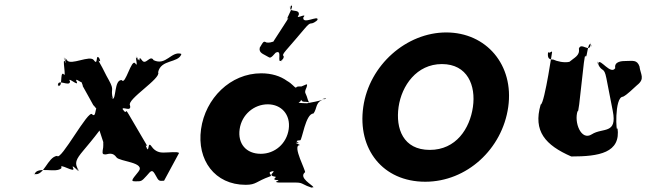

<svg xmlns="http://www.w3.org/2000/svg" viewBox="-20 -885 3204 935"><path d="M775 -142C762 -142 737 -144 718 -172C697 -202 709 -138 692 -164C673 -191 712 -135 695 -164C679 -196 709 -154 689 -188C672 -217 624 -299 607 -328C585 -366 601 -320 579 -351C560 -378 593 -317 579 -348C566 -375 623 -334 613 -372C596 -401 767 -504 750 -533C763 -597 849 -577 863 -621C846 -650 879 -594 862 -623C814 -637 788 -563 728 -592C711 -621 690 -564 671 -592C650 -622 668 -569 650 -602C633 -631 664 -571 647 -600C632 -625 657 -550 639 -576C620 -603 590 -466 573 -495C535 -498 547 -398 527 -404C510 -433 547 -375 530 -404C516 -455 540 -441 510 -495C493 -524 484 -547 467 -576C447 -610 478 -567 464 -600C447 -629 480 -573 463 -602C444 -627 459 -561 437 -592C418 -619 324 -564 306 -592C286 -622 315 -567 296 -598C279 -627 311 -567 294 -596C279 -622 314 -559 297 -584C280 -613 306 -496 289 -525C270 -536 288 -451 261 -470C244 -499 280 -439 263 -468C257 -506 320 -459 321 -488C304 -517 368 -458 353 -488C340 -516 393 -462 379 -495C362 -524 395 -469 376 -496C359 -522 395 -447 380 -471C380 -471 452 -342 435 -371C423 -391 474 -321 461 -348C447 -379 480 -324 461 -351C439 -382 452 -307 429 -328C412 -357 275 -97 258 -126C211 -120 194 -24 146 -38C129 -67 165 -7 148 -36C161 -79 254 -38 280 -67C263 -96 351 -37 336 -67C323 -95 375 -34 358 -58C341 -87 378 -30 361 -59C342 -91 349 -108 386 -152C420 -192 520 -312 496 -312C492 -336 512 -377 496 -377C477 -354 474 -354 461 -377C445 -377 453 -336 444 -312L483 -193C482 -189 485 -173 480 -152C478 -135 481 -133 495 -133C513 -137 531 -142 547 -119C561 -98 692 -95 654 -49C616 -3 618 -2 642 -2C667 -2 669 -1 694 -29C718 -58 722 -60 738 -31C753 -3 754 -3 779 -5L852 -140C844 -148 805 -142 775 -142Z M1286 -608C1295 -602 1299 -601 1322 -628C1358 -648 1326 -574 1350 -590C1374 -617 1333 -561 1353 -590C1378 -626 1339 -600 1373 -640C1397 -667 1440 -718 1463 -745C1501 -790 1486 -755 1525 -786C1549 -813 1503 -762 1526 -789C1533 -813 1452 -763 1457 -800C1481 -827 1412 -785 1435 -812C1442 -848 1377 -817 1398 -857C1422 -884 1372 -829 1395 -856C1421 -870 1368 -784 1381 -795C1405 -822 1288 -652 1311 -679C1326 -692 1303 -674 1278 -678C1263 -686 1263 -683 1245 -653C1239 -626 1264 -622 1286 -608ZM1147 -256C1157 -327 1217 -377 1284 -377C1350 -377 1396 -327 1386 -256C1376 -186 1319 -136 1250 -136C1178 -136 1137 -186 1147 -256ZM959 -256C938 -106 1026 15 1176 15C1229 15 1225 -1 1295 -26C1312 -32 1272 -45 1311 -52C1319 -45 1279 -31 1322 -24C1331 -24 1296 -8 1334 -8C1346 -5 1303 1 1339 4H1422C1459 4 1452 17 1505 30C1514 30 1469 27 1507 27C1501 15 1433 -19 1465 -46C1474 -46 1401 -178 1439 -178C1447 -180 1398 -192 1433 -192C1442 -192 1394 -188 1432 -188C1443 -188 1404 -200 1442 -202C1451 -202 1468 -332 1506 -332C1528 -359 1511 -392 1568 -404C1577 -404 1528 -407 1566 -407C1555 -394 1468 -382 1477 -382C1477 -382 1428 -383 1435 -386C1452 -395 1442 -402 1447 -398C1452 -391 1451 -389 1472 -389C1494 -387 1485 -377 1477 -406C1469 -436 1459 -429 1473 -460C1481 -485 1469 -471 1448 -464C1426 -464 1428 -464 1421 -458C1413 -460 1403 -477 1378 -491C1345 -515 1302 -528 1252 -528C1102 -528 980 -406 959 -256Z M1749 -364C1720 -159 1844 0 2051 0C2253 0 2426 -159 2455 -364C2484 -569 2348 -727 2153 -727C1960 -727 1778 -569 1749 -364ZM1921 -364C1936 -468 2009 -573 2132 -573C2257 -573 2298 -468 2283 -364C2268 -259 2201 -155 2073 -155C1943 -155 1906 -259 1921 -364Z M3029 -588C3010 -588 2970 -587 2976 -553C2954 -519 2903 -601 2894 -579C2900 -545 2885 -610 2891 -576C2912 -529 2921 -564 2933 -504C2939 -470 2958 -379 2964 -345C2987 -229 2915 -265 2862 -231C2810 -197 2774 -290 2793 -345C2799 -311 2825 -645 2831 -611C2840 -595 2841 -690 2859 -666C2865 -632 2850 -702 2856 -668C2852 -625 2810 -682 2799 -648C2805 -614 2776 -604 2753 -584C2728 -578 2693 -586 2674 -595C2654 -595 2645 -601 2649 -631C2658 -621 2671 -645 2668 -627C2675 -676 2632 -376 2613 -376C2575 -246 2636 -178 2762 -123C2896 -123 3005 -140 2987 -263C2981 -219 2970 -414 3014 -414C3036 -425 3061 -452 3082 -470C3123 -502 3099 -522 3094 -562C3082 -595 3061 -588 3029 -588Z"/></svg>

Font: Hussar Przerywany
Style: Obl
Weight: 400
Foundry: Cannot Into Space Fonts
Version: Version 0.982